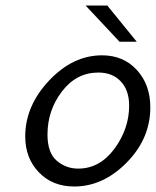

<svg xmlns="http://www.w3.org/2000/svg" viewBox="-20 -660 561 691"><path d="M70.8 -168.9Q70.8 -278.8 156.5 -369.9Q242.2 -460.9 347.2 -460.9Q424.3 -460.9 472.7 -408Q521 -355 521 -273.9Q521 -161.1 436 -75Q351.1 11.2 247.1 11.2Q168.9 11.2 119.9 -39.8Q70.8 -90.8 70.8 -168.9ZM150.9 -175.8Q150.9 -109.9 184.3 -81.5Q217.8 -53.2 261.2 -53.2Q339.4 -53.2 392.1 -125Q444.8 -196.8 444.8 -279.8Q444.8 -335 414.8 -366.9Q384.8 -398.9 334 -398.9Q254.9 -398.9 202.9 -330.8Q150.9 -262.7 150.9 -175.8ZM288.1 -640.1H366.2L472.2 -509.8H410.2Z"/></svg>

Font: CMU Sans Serif
Style: Oblique
Weight: 500
Italic angle: -12°
Version: Version 0.7.0